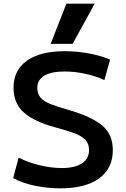

<svg xmlns="http://www.w3.org/2000/svg" viewBox="-20 -1020 689 1050"><path d="M52 -46 82 -158Q132 -132 196.5 -116.5Q261 -101 318 -101Q389 -101 428 -126.5Q467 -152 467 -200Q467 -234 447 -255Q427 -276 390.5 -290Q354 -304 281 -324Q169 -354 111.5 -404Q54 -454 54 -540Q54 -636 127 -688Q200 -740 334 -740Q401 -740 467.5 -727.5Q534 -715 582 -694L551 -582Q504 -604 446.5 -616.5Q389 -629 333 -629Q260 -629 222 -606Q184 -583 184 -539Q184 -506 202.5 -485.5Q221 -465 256 -451Q291 -437 358 -418Q479 -383 538 -334.5Q597 -286 597 -199Q597 -99 522 -44.5Q447 10 310 10Q237 10 167.5 -5Q98 -20 52 -46ZM257 -780 343 -1000H498L377 -780Z"/></svg>

Font: Enso SemiBold
Style: Regular
Weight: 600
Designer: Coji Morishita
Foundry: UNDERFOREST DESIGN
Version: Version 1.000